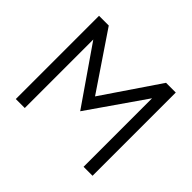

<svg xmlns="http://www.w3.org/2000/svg" viewBox="-148 -877 1088 1088"><g transform="rotate(45 395.5 -333.5)"><path d="M624 -667 394 -328 165 -667H87V0H159V-549L394 -209L630 -549V0H702V-667H624Z"/></g></svg>

Font: Maven Pro
Style: Regular
Weight: 400
Designer: Joe Prince
Foundry: Joe Prince
Version: Version 1.003